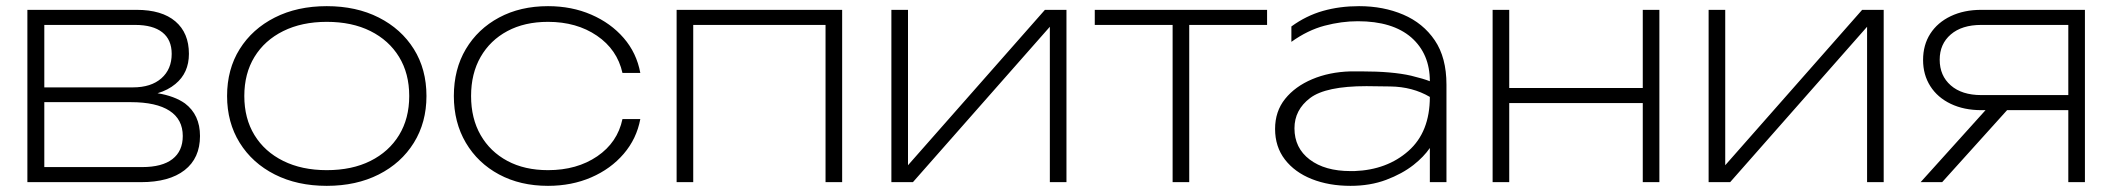

<svg xmlns="http://www.w3.org/2000/svg" viewBox="-20 -592 6876 624"><path d="M69 0V-560H424Q506 -560 550 -522.5Q594 -485 594 -417Q594 -355 550 -319Q526 -299 492 -289Q547 -280 581 -256Q630 -219 630 -150Q630 -78 580 -39Q530 0 438 0ZM124 -308H412Q471 -308 504.5 -337.5Q538 -367 538 -417Q538 -463 507.5 -487Q477 -511 419 -511H124ZM124 -49H442Q507 -49 540.5 -75Q574 -101 574 -150Q574 -204 531 -232Q488 -260 405 -260H124Z M1042 12Q946 12 873 -25Q800 -62 759 -128Q718 -194 718 -280Q718 -367 759 -432.5Q800 -498 873 -535Q946 -572 1042 -572Q1138 -572 1211 -535Q1284 -498 1325 -432.5Q1366 -367 1366 -280Q1366 -194 1325 -128Q1284 -62 1211 -25Q1138 12 1042 12ZM1042 -39Q1124 -39 1184 -69Q1244 -99 1277 -153Q1310 -207 1310 -280Q1310 -353 1277 -407Q1244 -461 1184 -491Q1124 -521 1042 -521Q961 -521 900.5 -491Q840 -461 807 -407Q774 -353 774 -280Q774 -207 807 -153Q840 -99 900.5 -69Q961 -39 1042 -39Z M2061 -205Q2049 -141 2007 -92Q1965 -43 1901.5 -15.5Q1838 12 1761 12Q1671 12 1602 -25Q1533 -62 1494 -128Q1455 -194 1455 -280Q1455 -367 1494 -432.5Q1533 -498 1602 -535Q1671 -572 1761 -572Q1838 -572 1901.5 -544.5Q1965 -517 2007 -468.5Q2049 -420 2061 -355H2003Q1986 -431 1920 -476Q1854 -521 1761 -521Q1685 -521 1629 -491Q1573 -461 1542 -407Q1511 -353 1511 -280Q1511 -207 1542 -153Q1573 -99 1629 -69Q1685 -39 1761 -39Q1855 -39 1921 -84Q1987 -129 2003 -205Z M2717 -560V0H2663V-511H2233V0H2179V-560Z M2877 0V-560H2931V-55L3376 -560H3446V0H3392V-505L2947 0Z M3538 -560H4098V-511H3845V0H3791V-511H3538Z M4369 -360Q4388 -360 4405 -360Q4505 -360 4566 -346Q4607 -336 4627 -328Q4627 -417 4567 -470Q4506 -523 4393 -523Q4340 -523 4285 -508.5Q4230 -494 4177 -456V-506Q4225 -541 4279.5 -556.5Q4334 -572 4397 -572Q4476 -572 4540.5 -544.5Q4605 -517 4643 -461Q4681 -405 4681 -317V0H4627V-111Q4607 -82 4574 -56Q4537 -27 4485 -7.5Q4433 12 4369 12Q4299 12 4243.5 -10Q4188 -32 4156 -73.5Q4124 -115 4124 -173Q4124 -230 4156.5 -270.5Q4189 -311 4244.5 -334.5Q4300 -358 4369 -360ZM4627 -277Q4571 -310 4498.5 -311Q4426 -312 4421 -312Q4289 -312 4238 -273.5Q4187 -235 4187 -175Q4187 -111 4236.5 -73.5Q4286 -36 4369 -36Q4375 -36 4382 -36Q4488 -40 4557.5 -101.5Q4627 -163 4627 -277Z M4831 -560H4885V-306H5319V-560H5373V0H5319V-257H4885V0H4831Z M5533 0V-560H5587V-55L6032 -560H6102V0H6048V-505L5603 0Z M6222 0 6433 -234H6419Q6363 -234 6320 -254.5Q6277 -275 6253.5 -312Q6230 -349 6230 -397Q6230 -446 6253.5 -482.5Q6277 -519 6320 -539.5Q6363 -560 6419 -560H6756V0H6702V-234H6503L6292 0ZM6702 -283V-511H6419Q6356 -511 6320 -480Q6284 -449 6284 -398Q6284 -346 6320 -314.5Q6356 -283 6419 -283Z"/></svg>

Font: Bounded
Style: Regular
Weight: 200
Designer: Vlad Churkin
Version: Version 1.0